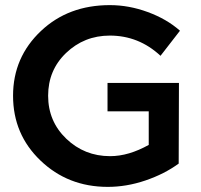

<svg xmlns="http://www.w3.org/2000/svg" viewBox="-20 -724 787 750"><path d="M400 -289H561V-158C509 -129 459 -114 410 -114C343 -114 286 -137 239 -182C192 -227 168 -283 168 -350C168 -416 191 -472 238 -517C285 -562 342 -585 409 -585C484 -585 550 -559 607 -506L683 -604C648 -635 606 -659 557 -677C508 -695 459 -704 409 -704C302 -704 212 -671 140 -603C68 -535 31 -451 31 -350C31 -249 67 -165 138 -97C209 -29 296 6 401 6C449 6 498 -2 548 -19C598 -36 641 -58 678 -85L679 -400H400Z"/></svg>

Font: Argentum Sans Medium
Style: Regular
Weight: 500
Designer: Julieta Ulanovsky
Foundry: Julieta Ulanovsky
Version: Version 5.001;January 29, 2019;FontCreator 11.5.0.2425 64-bi